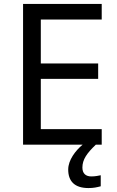

<svg xmlns="http://www.w3.org/2000/svg" viewBox="-20 -734 596 974"><path d="M398 116C398 75 421 43 466 0H496V-79H187V-334H478V-412H187V-635H496V-714H97V0H399C363 30 326 78 326 126C326 185 358 220 429 220C455 220 472 216 491 211V155C480 157 465 161 443 161C415 161 398 146 398 116Z"/></svg>

Font: Noto Sans Mro
Style: Regular
Weight: 400
Designer: Monotype Design Team
Foundry: Monotype Imaging Inc.
Version: Version 2.001